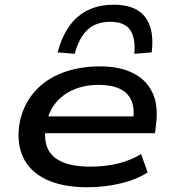

<svg xmlns="http://www.w3.org/2000/svg" viewBox="-20 -781 729 810"><path d="M349 9Q242 9 172.5 -25Q103 -59 75.5 -122Q48 -185 64 -270Q81 -344 127 -395.5Q173 -447 243.5 -474Q314 -501 402 -501Q484 -501 540.5 -473Q597 -445 623 -390.5Q649 -336 638 -254L634 -219H146L157 -290H567L541 -271Q549 -323 534.5 -356.5Q520 -390 485 -406.5Q450 -423 397 -423Q338 -423 291 -403Q244 -383 214 -345.5Q184 -308 174 -254V-249Q164 -193 181 -155Q198 -117 243 -97.5Q288 -78 363 -78Q423 -78 477 -91Q531 -104 575 -131L603 -54Q558 -24 490 -7.5Q422 9 349 9ZM295 -554 223 -560Q241 -627 273 -671.5Q305 -716 351.5 -738.5Q398 -761 460 -761Q521 -761 559 -738.5Q597 -716 612.5 -671Q628 -626 620 -560L547 -554Q552 -625 527.5 -657Q503 -689 445 -689Q387 -689 351 -657Q315 -625 295 -554Z"/></svg>

Font: Nunito Sans 10pt Expanded SemiBold
Style: Italic
Weight: 600
Width: 7
Italic angle: -9°
Designer: Vernon Adams
Foundry: Vernon Adams
Version: Version 3.101;gftools[0.9.27]